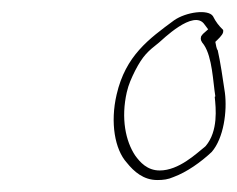

<svg xmlns="http://www.w3.org/2000/svg" viewBox="-20 -688 397 321"><path d="M175 -530C164 -483 172 -438 192 -416C204 -401 220 -387 243 -387C253 -387 261 -388 270 -392C292 -400 316 -417 334 -434C354 -457 360 -502 356 -533C353 -554 348 -587 344 -604C342 -606 341 -613 340 -618C344 -622 352 -629 353 -634C353 -635 354 -638 352 -639C346 -645 341 -651 336 -661C328 -673 291 -668 271 -654C229 -623 190 -595 175 -530ZM192 -534C195 -547 200 -558 206 -570C219 -595 227 -602 246 -617C250 -620 304 -674 322 -647L328 -639L319 -631C318 -629 316 -628 316 -626C315 -622 316 -619 321 -613C335 -592 336 -552 340 -527L339 -526C341 -507 345 -469 324 -444L323 -443C308 -431 279 -403 247 -403C226 -403 214 -417 206 -428C190 -452 182 -490 192 -534Z"/></svg>

Font: Stray Cat
Style: ExLtExtObl
Weight: 200
Version: Version 1.0